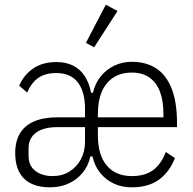

<svg xmlns="http://www.w3.org/2000/svg" viewBox="-20 -788 823 820"><path d="M343 -245H225Q166 -245 134 -221.5Q102 -198 102 -155V-123Q102 -80 131 -58Q160 -36 205 -36Q245 -36 276 -55Q307 -74 325 -107Q343 -140 343 -182ZM398 -287H678V-301Q678 -358 663 -397Q648 -436 618 -457Q588 -478 543 -478Q497 -478 464.5 -457Q432 -436 415 -397Q398 -358 398 -301ZM543 -36Q600 -36 634.5 -62Q669 -88 688 -139L727 -113Q705 -55 660 -21.5Q615 12 543 12Q500 12 466 -4Q432 -20 408 -49.5Q384 -79 375 -120H366Q357 -79 332.5 -49.5Q308 -20 272.5 -4Q237 12 193 12Q121 12 83 -25Q45 -62 45 -135Q45 -184 65 -218Q85 -252 125.5 -269.5Q166 -287 226 -287H343V-324Q343 -396 312.5 -436Q282 -476 220 -476Q174 -476 144.5 -456Q115 -436 96 -393L62 -422Q81 -467 121 -495Q161 -523 221 -523Q262 -523 292 -508Q322 -493 341.5 -463.5Q361 -434 369 -392H377Q387 -434 411 -463Q435 -492 469 -508Q503 -524 543 -524Q604 -524 647 -496Q690 -468 713 -410Q736 -352 736 -261V-245H398V-211Q398 -126 436 -81Q474 -36 543 -36ZM482 -741 382 -586 347 -605 432 -768Z"/></svg>

Font: IBM Plex Sans Condensed Light
Style: Regular
Weight: 300
Width: 3
Designer: Mike Abbink, Paul van der Laan, Pieter van Rosmalen
Foundry: Bold Monday
Version: Version 3.201